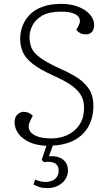

<svg xmlns="http://www.w3.org/2000/svg" viewBox="-20 -737 539 989"><path d="M224 232Q200 232 183 226.5Q166 221 152 213L161 188Q173 193 186 196.5Q199 200 216 200Q233 200 248 194Q263 188 272.5 175Q282 162 282 142Q282 123 272.5 112Q263 101 245.5 98Q228 95 205 98L195 86L219 14Q167 12 130 -5.5Q93 -23 74 -50Q55 -77 55 -107Q55 -133 69.5 -147Q84 -161 102 -161Q115 -161 126 -156.5Q137 -152 149 -142L135 -113Q123 -89 130.5 -69Q138 -49 166.5 -36.5Q195 -24 245 -24Q292 -24 330.5 -43Q369 -62 391 -97Q413 -132 413 -182Q413 -223 394 -251.5Q375 -280 339.5 -303Q304 -326 252 -349Q184 -380 147.5 -409Q111 -438 97.5 -469Q84 -500 84 -537Q84 -571 96 -603Q108 -635 133 -661Q158 -687 198.5 -702Q239 -717 295 -717Q345 -717 383.5 -702Q422 -687 443.5 -662Q465 -637 465 -609Q465 -585 453.5 -572.5Q442 -560 422 -560Q405 -560 393 -566.5Q381 -573 373 -583L386 -608Q395 -625 389.5 -641Q384 -657 361 -667Q338 -677 295 -677Q233 -677 197.5 -656.5Q162 -636 147 -605.5Q132 -575 132 -547Q132 -516 142.5 -490.5Q153 -465 184.5 -441.5Q216 -418 275 -390Q324 -369 366 -344.5Q408 -320 434.5 -284Q461 -248 461 -191Q461 -150 448.5 -114Q436 -78 410 -50.5Q384 -23 345 -6.5Q306 10 252 13L232 68Q252 66 269.5 69.5Q287 73 300.5 82Q314 91 322 105.5Q330 120 330 141Q330 167 316 187.5Q302 208 278 220Q254 232 224 232Z"/></svg>

Font: Literata 18pt ExtraLight
Style: Italic
Weight: 250
Italic angle: -2°
Designer: Latin by Veronika Burian and Jose Scaglione. Greek by Irene Vlachou. Cyrillic by Vera Evstafieva
Foundry: TypeTogether
Version: Version 3.103;gftools[0.9.29]